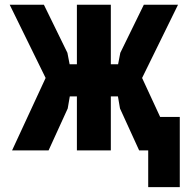

<svg xmlns="http://www.w3.org/2000/svg" viewBox="-20 -633 790 808"><path d="M485 -176.5 476.3 -227.2H436.4V-362.6H477L486.3 -410.7L585.3 -613.1H729.2L578 -304.9L719.2 0H565.6ZM172 -304.9 20.8 -613.1H164.7L263.7 -410.7L273 -362.6H313.6V-227.2H273.7L265 -176.5L184.4 0H30.8ZM303.6 -613.1H446.4V0H303.6ZM603.7 0H606.8V-140.8H736.6V154.6H603.7Z"/></svg>

Font: Martian Mono VF sWd Rg
Style: Regular
Weight: 400
Width: 6
Monospace: yes
Designer: Roman Shamin
Foundry: Evil Martians
Version: Version 1.100